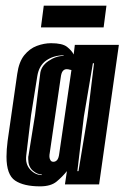

<svg xmlns="http://www.w3.org/2000/svg" viewBox="-20 -653 441 680"><path d="M122 7Q64 7 33.5 -13.5Q3 -34 3 -98Q3 -111 4 -124.5Q5 -138 7 -154L41 -391Q47 -434 66 -457.5Q85 -481 110.5 -490.5Q136 -500 161 -500Q201 -500 217.5 -487Q234 -474 241 -460L245 -494H401L331 0H210L217 -47Q201 -27 180.5 -10Q160 7 122 7ZM128 -33V-35Q112 -35 96 -49Q80 -63 80 -89Q80 -92 80 -95.5Q80 -99 81 -102L104 -245L122 -389Q124 -418 151 -436.5Q178 -455 205 -455V-457Q170 -457 144 -439Q118 -421 112 -383L90 -245L73 -103Q69 -72 87 -52.5Q105 -33 128 -33ZM254 -47H258L290 -240L313 -429H309L277 -240ZM169 -80Q177 -80 182.5 -86.5Q188 -93 190 -110L233 -405L228 -406Q225 -407 222 -407.5Q219 -408 216 -408Q208 -408 202.5 -401.5Q197 -395 195 -378L156 -110Q155 -106 155 -99Q155 -92 158 -87Q161 -80 169 -80ZM125 -556 135 -633H357L347 -556Z"/></svg>

Font: Alumni Sans Inline One
Style: Italic
Weight: 400
Italic angle: -8°
Designer: Robert E. Leuschke
Foundry: Robert E. Leuschke
Version: Version 1.100; ttfautohint (v1.8.3)